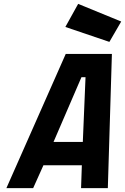

<svg xmlns="http://www.w3.org/2000/svg" viewBox="-20 -970 645 990"><path d="M421 -572 407 -238H256L400 -572ZM151 0 204 -118H402L398 0H536L557 -692H319L13 0ZM317 -831 544 -754 605 -859 383 -950Z"/></svg>

Font: RazerF5
Style: Bold Italic
Weight: 700
Foundry: Razer Inc.
Version: Version 2